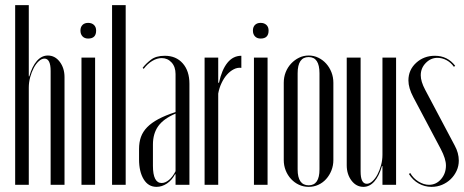

<svg xmlns="http://www.w3.org/2000/svg" viewBox="-20 -719 1807 747"><path d="M94 -422Q105 -461 123.5 -482Q142 -503 166 -503Q194 -503 212.5 -478.5Q231 -454 231 -419V0H177V-443Q177 -491 153 -491Q142 -491 131 -481Q120 -471 111.5 -455Q103 -439 97.5 -419Q92 -399 92 -378V0H39V-699H92V-422Z M293 -600Q293 -614 301 -622Q309 -630 323 -630Q337 -630 345.5 -622Q354 -614 354 -600Q354 -569 323 -569Q309 -569 301 -577.5Q293 -586 293 -600ZM350 -495V0H297V-495Z M416 -699H469V0H416Z M521 -139Q521 -166 528.5 -186.5Q536 -207 552.5 -224Q569 -241 596 -255.5Q623 -270 663 -283V-431Q663 -459 647.5 -476Q632 -493 609 -493Q591 -493 572.5 -482Q554 -471 539 -451L535 -455Q547 -471 567 -486.5Q587 -502 621 -502Q665 -502 691 -472.5Q717 -443 717 -393V0H663V-41H661Q649 -18 629.5 -5Q610 8 589 8Q557 8 539 -21.5Q521 -51 521 -99ZM609 -7Q623 -7 637.5 -19Q652 -31 663 -53V-277Q616 -257 595.5 -228Q575 -199 575 -157V-74Q575 -7 609 -7Z M829 -495V-397H832Q843 -448 865 -475Q887 -502 919 -502V-455Q904 -457 889.5 -449.5Q875 -442 863 -428.5Q851 -415 842 -396Q833 -377 829 -355V0H776V-495Z M964 -600Q964 -614 972 -622Q980 -630 994 -630Q1008 -630 1016.5 -622Q1025 -614 1025 -600Q1025 -569 994 -569Q980 -569 972 -577.5Q964 -586 964 -600ZM1021 -495V0H968V-495Z M1181 -503Q1201 -503 1218.5 -494.5Q1236 -486 1249 -471.5Q1262 -457 1269.5 -438Q1277 -419 1277 -397V-96Q1277 -75 1269.5 -56Q1262 -37 1249 -22.5Q1236 -8 1218.5 0Q1201 8 1181 8Q1161 8 1143.5 0Q1126 -8 1112.5 -22.5Q1099 -37 1091.5 -56Q1084 -75 1084 -96V-397Q1084 -419 1091.5 -438Q1099 -457 1112.5 -471.5Q1126 -486 1143.5 -494.5Q1161 -503 1181 -503ZM1181 -497Q1138 -497 1138 -434V-60Q1138 2 1181 2Q1223 2 1223 -60V-434Q1223 -497 1181 -497Z M1466 -73Q1455 -34 1436.5 -13Q1418 8 1394 8Q1366 8 1347.5 -16.5Q1329 -41 1329 -76V-495H1383V-52Q1383 -4 1407 -4Q1418 -4 1429 -14Q1440 -24 1448.5 -40Q1457 -56 1462.5 -76Q1468 -96 1468 -117V-495H1521V0H1468V-73Z M1746 -459Q1734 -476 1717 -485Q1700 -494 1682 -494Q1656 -494 1636.5 -474Q1617 -454 1617 -426Q1617 -402 1634 -370L1749 -153Q1765 -124 1765 -94Q1765 -73 1756.5 -54.5Q1748 -36 1733.5 -22Q1719 -8 1700 0Q1681 8 1659 8Q1632 8 1609 -5Q1586 -18 1571 -42L1576 -46Q1588 -25 1608.5 -12.5Q1629 0 1649 0Q1677 0 1696 -22Q1715 -44 1715 -75Q1715 -101 1695 -139L1588 -341Q1569 -377 1569 -406Q1569 -447 1599 -474.5Q1629 -502 1672 -502Q1721 -502 1751 -463Z"/></svg>

Font: Moniqa Cond Display
Style: Regular
Weight: 400
Width: 3
Designer: Rajesh Rajput
Foundry: Rajesh Rajput
Version: Version 1.000